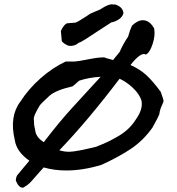

<svg xmlns="http://www.w3.org/2000/svg" viewBox="-20 -783 812 883"><path d="M181 -129Q259 -230 311 -286Q314 -290 443 -430Q390 -427 344 -412Q339 -407 326 -396L314 -386Q235 -368 207 -342Q199 -335 181.5 -318Q164 -301 162 -297Q160 -294 151 -277.5Q142 -261 138 -250Q134 -239 136 -230L137 -209L143 -177Q149 -150 181 -129ZM299 -85Q328 -85 422 -108Q455 -121 476 -131Q497 -141 523.5 -156.5Q550 -172 570 -191Q590 -210 605 -234Q640 -283 630 -323Q619 -353 590 -380Q561 -407 530 -421Q382 -226 253 -92Q274 -85 299 -85ZM299 -572Q288 -574 276 -582.5Q264 -591 264 -596L260 -640Q260 -641 264 -649Q268 -657 275.5 -666Q283 -675 290 -676L327 -679Q333 -681 344.5 -687.5Q356 -694 372.5 -705Q389 -716 395 -720L418 -730Q441 -739 443 -741Q479 -765 497 -763Q500 -763 500 -762Q510 -765 527.5 -754.5Q545 -744 548 -723Q543 -704 525 -693Q507 -682 492 -680L418 -632Q407 -624 377 -605Q347 -586 343 -587Q324 -570 299 -572ZM48 -139Q22 -248 74 -316Q111 -374 166.5 -423Q222 -472 282 -500H323Q340 -501 387.5 -510.5Q435 -520 460 -519L471 -515L500 -507L531 -545Q533 -552 545.5 -575.5Q558 -599 569 -614L578 -643L587 -665Q613 -690 637 -690Q668 -690 689 -652Q695 -621 682 -581Q669 -541 651 -532Q629 -546 580 -484Q623 -465 652.5 -438Q682 -411 719 -361Q719 -360 726 -341Q733 -322 732 -316L730 -311L721 -290Q719 -286 719 -285Q713 -267 713 -259Q709 -246 681 -196Q639 -137 583.5 -99.5Q528 -62 447 -25Q362 1 285 1Q229 1 181 -13L160 10Q153 17 132.5 41.5Q112 66 96 74Q90 80 84 80Q66 80 53 48Q52 37 59 23L115 -44Q56 -85 48 -139Z"/></svg>

Font: Excalifont
Style: Regular
Weight: 400
Designer: Your Own Font Foundry (Virgil); Ján Filípek / DizajnDesign (Excalifont, modifications)
Foundry: Your Own Font Foundry (Virgil); Ján Filípek / DizajnDesign (Excalifont, modifications)
Version: Version 1.000;Glyphs 3.2 (3227)